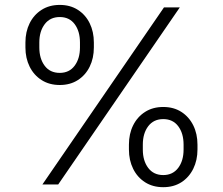

<svg xmlns="http://www.w3.org/2000/svg" viewBox="-20 -758 915 789"><path d="M225.6 -408.7Q182.6 -408.7 150.9 -429Q119.1 -449.2 101.8 -484.1Q84.5 -519 84.5 -563V-583.5Q84.5 -627.4 101.8 -662.4Q119.1 -697.3 150.9 -717.5Q182.6 -737.8 225.6 -737.8Q268.6 -737.8 300 -717.5Q331.5 -697.3 348.6 -662.4Q365.7 -627.4 365.7 -583.5V-563Q365.7 -519 348.6 -484.1Q331.5 -449.2 300 -429Q268.6 -408.7 225.6 -408.7ZM225.6 -458.5Q264.6 -458.5 286.6 -487.8Q308.6 -517.1 308.6 -563V-583.5Q308.6 -629.4 286.9 -658.7Q265.1 -688 225.6 -688Q186 -688 163.8 -658.7Q141.6 -629.4 141.6 -583.5V-563Q141.6 -517.1 163.6 -487.8Q185.5 -458.5 225.6 -458.5ZM650.9 11.2Q607.9 11.2 576.2 -9Q544.4 -29.3 527.1 -64.5Q509.8 -99.6 509.8 -143.6V-163.6Q509.8 -208 527.1 -242.9Q544.4 -277.8 576.2 -298.1Q607.9 -318.4 650.9 -318.4Q693.8 -318.4 725.3 -298.1Q756.8 -277.8 774.2 -242.9Q791.5 -208 791.5 -163.6V-143.6Q791.5 -99.6 774.2 -64.5Q756.8 -29.3 725.3 -9Q693.8 11.2 650.9 11.2ZM650.9 -38.6Q689.9 -38.6 712.2 -67.9Q734.4 -97.2 734.4 -143.6V-163.6Q734.4 -210 712.4 -239.3Q690.4 -268.6 650.9 -268.6Q611.3 -268.6 589.1 -239.3Q566.9 -210 566.9 -163.6V-143.6Q566.9 -97.2 589.1 -67.9Q611.3 -38.6 650.9 -38.6ZM154.3 0 653.8 -727.5H718.8L219.2 0Z"/></svg>

Font: Inter 24pt Light
Style: Regular
Weight: 300
Designer: Rasmus Andersson
Foundry: rsms
Version: Version 4.001;git-66647c0bb